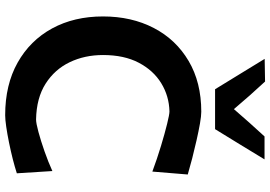

<svg xmlns="http://www.w3.org/2000/svg" viewBox="-168 -840 1020 724"><g transform="rotate(90 342.0 -478.0)"><path d="M414.5 12.5Q299.5 12.5 216 -34.5Q132.5 -81.5 87.2 -164.5Q42 -247.5 42 -356.5Q42 -464 85.5 -547.8Q129 -631.5 209.8 -679.2Q290.5 -727 401.5 -727Q417.5 -727 446 -722Q474.5 -717 508.8 -709.2Q543 -701.5 577 -692.8Q611 -684 638 -676L627 -542.5Q578.5 -560.5 530.5 -575Q482.5 -589.5 447 -598.2Q411.5 -607 400 -607Q342 -605.5 293.8 -576Q245.5 -546.5 216.5 -491.2Q187.5 -436 187.5 -356.5Q187.5 -287.5 214.5 -231Q241.5 -174.5 295.5 -140Q349.5 -105.5 430.5 -104Q444.5 -104 477.8 -113Q511 -122 551 -136Q591 -150 625 -165.5L633.5 -31.5Q610.5 -24 580 -16.2Q549.5 -8.5 517.5 -2Q485.5 4.5 458 8.5Q430.5 12.5 414.5 12.5ZM316.5 -779Q288 -825.5 259.5 -872Q231 -918.5 202 -966L287.5 -967.5Q340.5 -910.5 391.5 -850Q416.5 -879 442.5 -908.2Q468.5 -937.5 494.5 -965.5H581Q552.5 -918 524 -871.8Q495.5 -825.5 467 -779Z"/></g></svg>

Font: Commissioner Loud SemiBold
Style: Regular
Weight: 600
Designer: Kostas Bartsokas
Foundry: Kostas Bartsokas
Version: Version 1.000; ttfautohint (v1.8.3)